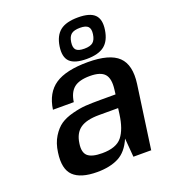

<svg xmlns="http://www.w3.org/2000/svg" viewBox="-136 -828 821 935"><g transform="rotate(-20 275.0 -361.0)"><path d="M490 0 488 -1H398L390 -98Q364 -37 319 -14Q274 9 208 9Q123 9 85.5 -27Q48 -63 60 -146Q66 -192 86.5 -225Q107 -258 132 -275Q157 -292 195.5 -302Q234 -312 264.5 -314Q295 -316 340 -316H420L423 -340Q430 -395 409 -419Q388 -443 333 -443Q277 -443 250 -421Q223 -399 216 -350H108Q120 -434 176.5 -472Q233 -510 346 -510Q459 -510 504 -466.5Q549 -423 536 -328ZM409 -249H310Q245 -249 212.5 -226Q180 -203 173 -152Q166 -107 187 -88Q208 -69 262 -69Q335 -69 365 -106.5Q395 -144 405 -219ZM376 -731Q437 -731 462 -706.5Q487 -682 479 -629Q471 -575 440 -550.5Q409 -526 348 -526Q286 -526 261 -550.5Q236 -575 244 -629Q252 -682 283 -706.5Q314 -731 376 -731ZM417 -629Q421 -656 409.5 -668Q398 -680 368 -680Q337 -680 322.5 -668.5Q308 -657 304 -629Q300 -601 311.5 -589Q323 -577 354 -577Q385 -577 399 -589Q413 -601 417 -629Z"/></g></svg>

Font: Fivo Sans Modern Med
Style: Italic
Weight: 450
Designer: Alexander Slobzheninov
Foundry: Alexander Slobzheninov
Version: 1.0